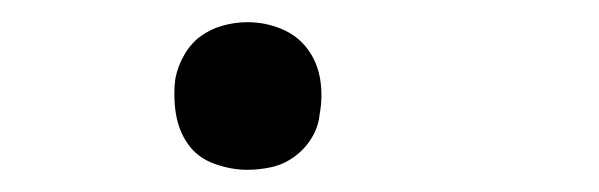

<svg xmlns="http://www.w3.org/2000/svg" viewBox="-20 -145 540 173"><path d="M203 8Q188 8 173 2.5Q158 -3 149.5 -15Q141 -27 138.5 -42.5Q136 -58 138 -74Q140 -85 146 -95.5Q152 -106 161 -112.5Q170 -119 181 -122Q192 -125 203 -125Q219 -125 233.5 -119Q248 -113 257 -101Q266 -89 268.5 -73.5Q271 -58 268 -42Q267 -31 261 -21Q255 -11 245.5 -4Q236 3 225 5.5Q214 8 203 8Z"/></svg>

Font: Iosevka Curly Slab LtObl
Style: Regular
Weight: 300
Italic angle: -9°
Monospace: yes
Designer: Belleve Invis
Foundry: Belleve Invis
Version: Version 11.0.0; ttfautohint (v1.8.3)